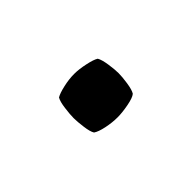

<svg xmlns="http://www.w3.org/2000/svg" viewBox="-24 -431 339 339"><g transform="rotate(-45 145.5 -262.0)"><path d="M89.6 -262Q89.6 -271 91.5 -285.2Q93.3 -299.5 97.1 -306Q103.7 -310 118 -313.2Q132.3 -316.5 145.5 -316.5Q157.3 -316.5 172.5 -313.2Q187.8 -310 193.9 -306Q197.7 -299.5 199.8 -285.2Q201.9 -271 201.9 -262Q201.9 -253 199.8 -238.8Q197.7 -224.5 193.9 -218.5Q188.7 -214 173 -211Q157.3 -208 145.5 -208Q132.3 -208 118 -211Q103.7 -214 97.1 -218.5Q93.3 -224.5 91.5 -238.8Q89.6 -253 89.6 -262Z"/></g></svg>

Font: Signika Light
Style: Regular
Weight: 300
Designer: Anna Giedry
Foundry: Anna Giedry
Version: Version 2.000